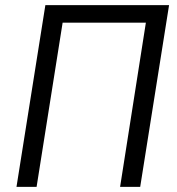

<svg xmlns="http://www.w3.org/2000/svg" viewBox="-20 -725 685 745"><path d="M44 0 156 -705H636L524 0H446L546 -637H223L122 0Z"/></svg>

Font: Nunito Sans 10pt Condensed
Style: Italic
Weight: 400
Width: 3
Italic angle: -9°
Designer: Vernon Adams
Foundry: Vernon Adams
Version: Version 3.101;gftools[0.9.27]